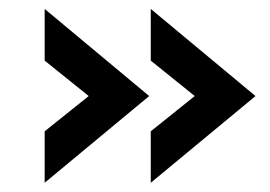

<svg xmlns="http://www.w3.org/2000/svg" viewBox="-20 -490 598 426"><path d="M79.1 -84.5V-198.7L176.8 -276.9L79.1 -355.5V-470.2L311 -276.9ZM314.5 -84.5V-198.7L412.1 -276.9L314.5 -355.5V-470.2L546.9 -276.9Z"/></svg>

Font: Acari Sans Neue Black
Style: Regular
Weight: 900
Designer: Alfredo Marco Pradil
Foundry: Alfredo Marco Pradil
Version: Version 1.045;June 16, 2019;FontCreator 11.5.0.2425 64-bit; 